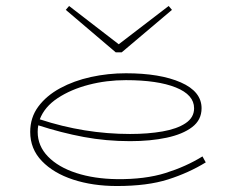

<svg xmlns="http://www.w3.org/2000/svg" viewBox="-20 -611 793 642"><path d="M377 -463 544 -591 555 -578 387 -436H367L200 -578L211 -591ZM668 -68Q611 -33 542 -11Q473 11 371 11Q290 11 224.5 -10.5Q159 -32 120 -72.5Q81 -113 81 -170Q81 -218 108 -254.5Q135 -291 181 -316Q227 -341 284 -353.5Q341 -366 401 -366Q515 -366 584.5 -335.5Q654 -305 654 -249Q654 -210 622.5 -186Q591 -162 537 -150.5Q483 -139 415 -139Q335 -139 260 -153Q185 -167 108 -192Q106 -181 106 -170Q106 -123 140.5 -87.5Q175 -52 235 -32.5Q295 -13 371 -12Q465 -11 533.5 -32.5Q602 -54 657 -88ZM401 -343Q336 -343 276.5 -327.5Q217 -312 173 -283Q129 -254 113 -212Q262 -163 415 -163Q475 -163 523.5 -171.5Q572 -180 600.5 -199Q629 -218 629 -249Q629 -294 568 -318.5Q507 -343 401 -343Z"/></svg>

Font: BhuTuka Expanded One
Style: Regular
Weight: 400
Designer: Erin McLaughlin
Version: Version 1.000; ttfautohint (v1.8.3)